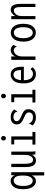

<svg xmlns="http://www.w3.org/2000/svg" viewBox="1371 -2062 858 3640"><g transform="rotate(-90 1800.0 -242.0)"><path d="M294 167V-68Q260 11 184 10Q117 9 75 -54Q33 -117 33 -230Q33 -316 54.5 -368.5Q76 -421 112.5 -445Q149 -469 193 -469Q233 -469 258 -447.5Q283 -426 297 -389V-457H355V167ZM195 -51Q236 -51 264 -96Q292 -141 292 -241Q292 -335 266 -373.5Q240 -412 200 -412Q154 -412 124.5 -370Q95 -328 95 -233Q95 -144 121 -97.5Q147 -51 195 -51Z M577 11Q539 11 510.5 -9Q482 -29 466.5 -75.5Q451 -122 452 -202L453 -457H515V-202Q515 -136 525 -102.5Q535 -69 552.5 -57Q570 -45 592 -45Q628 -45 656 -84Q684 -123 684 -205V-457H746V-71Q746 -53 747 -35.5Q748 -18 754 0H694Q688 -17 686.5 -33Q685 -49 685 -66Q670 -31 642.5 -10Q615 11 577 11Z M878 0V-56H972V-401H883V-457H1034V-56H1119V0ZM999 -558Q981 -558 968.5 -571.5Q956 -585 956 -604Q956 -624 968.5 -637.5Q981 -651 999 -651Q1017 -651 1030 -637Q1043 -623 1043 -604Q1043 -585 1030 -571.5Q1017 -558 999 -558Z M1397 10Q1347 10 1309 -6Q1271 -22 1242 -51L1275 -113L1280 -122L1286 -119Q1288 -111 1290 -102.5Q1292 -94 1303 -82Q1320 -65 1343 -55.5Q1366 -46 1399 -46Q1440 -46 1464.5 -66.5Q1489 -87 1489 -123Q1489 -152 1469.5 -170.5Q1450 -189 1401 -210Q1337 -235 1299 -267.5Q1261 -300 1261 -352Q1261 -403 1295.5 -435.5Q1330 -468 1400 -468Q1452 -468 1486 -451.5Q1520 -435 1545 -400L1511 -351L1505 -343L1500 -347Q1498 -355 1496.5 -364Q1495 -373 1485 -385Q1467 -401 1445.5 -408.5Q1424 -416 1402 -416Q1366 -416 1344.5 -400Q1323 -384 1323 -357Q1323 -329 1343 -309.5Q1363 -290 1424 -265Q1469 -247 1497 -229.5Q1525 -212 1537.5 -189.5Q1550 -167 1550 -133Q1550 -68 1511 -29Q1472 10 1397 10Z M1678 0V-56H1772V-401H1683V-457H1834V-56H1919V0ZM1799 -558Q1781 -558 1768.5 -571.5Q1756 -585 1756 -604Q1756 -624 1768.5 -637.5Q1781 -651 1799 -651Q1817 -651 1830 -637Q1843 -623 1843 -604Q1843 -585 1830 -571.5Q1817 -558 1799 -558Z M2217 10Q2134 10 2086.5 -48Q2039 -106 2039 -227Q2039 -349 2086 -408.5Q2133 -468 2207 -468Q2272 -468 2313.5 -418.5Q2355 -369 2355 -251Q2355 -242 2355 -234.5Q2355 -227 2354 -219H2099Q2102 -124 2135 -85Q2168 -46 2219 -46Q2248 -46 2270.5 -58.5Q2293 -71 2310 -93L2345 -56Q2297 10 2217 10ZM2101 -273H2292Q2292 -415 2203 -415Q2164 -415 2136.5 -383Q2109 -351 2101 -273Z M2485 -457H2551L2549 -376Q2565 -422 2599 -445Q2633 -468 2669 -468Q2729 -468 2768 -418L2742 -362L2739 -353L2732 -356Q2729 -363 2726.5 -372Q2724 -381 2712 -393Q2689 -410 2665 -410Q2639 -410 2612 -392Q2585 -374 2567 -337Q2549 -300 2549 -242V1H2485Z M3000 8Q2926 8 2878.5 -53Q2831 -114 2831 -229Q2831 -344 2878.5 -405.5Q2926 -467 3000 -467Q3075 -467 3122 -405.5Q3169 -344 3169 -229Q3169 -114 3122 -53Q3075 8 3000 8ZM3000 -50Q3047 -50 3075.5 -96.5Q3104 -143 3104 -230Q3104 -318 3075.5 -363.5Q3047 -409 3000 -409Q2954 -409 2925 -363.5Q2896 -318 2896 -230Q2896 -143 2925 -96.5Q2954 -50 3000 -50Z M3256 0V-457H3316V-380Q3337 -422 3369 -445Q3401 -468 3438 -468Q3470 -468 3494.5 -451Q3519 -434 3533 -393Q3547 -352 3547 -281V0H3487V-279Q3487 -351 3469 -380Q3451 -409 3422 -409Q3397 -409 3372.5 -391.5Q3348 -374 3332 -342.5Q3316 -311 3316 -267V0Z"/></g></svg>

Font: Inconsolata Condensed
Style: Regular
Weight: 400
Width: 3
Monospace: yes
Designer: Raph Levien, Cyreal, Brenton Simpson
Foundry: Raph Levien, Cyreal, Google
Version: Version 3.000; ttfautohint (v1.8.2.53-6de2)